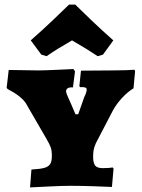

<svg xmlns="http://www.w3.org/2000/svg" viewBox="-20 -810 618 837"><path d="M117 -71Q154 -73 172.5 -78Q191 -83 198.5 -94.5Q206 -106 206 -129V-137Q206 -153 201 -167.5Q196 -182 183 -204L92 -361Q71 -392 13 -422L9 -427L18 -505L147 -503Q170 -503 225.5 -505.5Q281 -508 300 -509L307 -499L298 -429Q268 -431 268 -411Q268 -406 276.5 -386.5Q285 -367 288 -361L309 -312H321L347 -386Q358 -408 358 -420Q358 -426 351.5 -428.5Q345 -431 329 -430L326 -435L333 -502L469 -503Q503 -503 530 -504Q557 -505 566 -506L569 -500L562 -425Q537 -410 512 -383Q487 -356 472 -328L398 -186Q390 -168 388 -155Q386 -142 386 -126Q386 -99 395 -88Q404 -77 428 -77Q444 -77 455.5 -78Q467 -79 471 -80L475 -75L468 5Q447 4 391.5 2Q336 0 287 0Q253 0 192 3Q131 6 111 7ZM160 -572 114 -634Q163 -677 214.5 -726Q266 -775 281 -790H308Q323 -775 374 -726Q425 -677 474 -634L429 -572L406 -565Q368 -591 294 -634Q226 -595 183 -565Z"/></svg>

Font: Alegreya SC Black
Style: Regular
Weight: 900
Designer: Juan Pablo del Peral
Foundry: Huerta Tipografica
Version: Version 2.007; ttfautohint (v1.6)